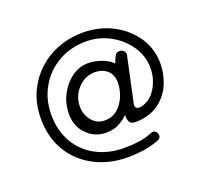

<svg xmlns="http://www.w3.org/2000/svg" viewBox="-89 -544 718 673"><g transform="rotate(-20 270.0 -207.5)"><path d="M281 25Q213 25 158 -3.5Q103 -32 71.5 -84Q40 -136 40 -207Q40 -273 71.5 -326Q103 -379 158 -409.5Q213 -440 281 -440Q340 -440 389.5 -415Q439 -390 469.5 -346Q500 -302 500 -245Q500 -206 484.5 -169.5Q469 -133 437 -109Q405 -85 356 -82Q333 -81 327 -90.5Q321 -100 322 -118Q320 -116 309.5 -107Q299 -98 281.5 -90Q264 -82 239 -82Q197 -82 167.5 -112Q138 -142 138 -187Q138 -226 155 -259Q172 -292 200 -312.5Q228 -333 262 -333Q286 -333 312 -323.5Q338 -314 351 -299L359 -318Q363 -327 367 -331Q371 -335 379 -335Q390 -335 396 -328Q402 -321 400 -313L363 -140Q363 -125 381 -125Q419 -132 440.5 -167Q462 -202 462 -242Q462 -287 436.5 -324.5Q411 -362 370 -384.5Q329 -407 281 -407Q222 -407 176 -380Q130 -353 104.5 -307.5Q79 -262 79 -207Q79 -148 104.5 -103.5Q130 -59 176 -34.5Q222 -10 281 -10Q308 -10 334 -13.5Q360 -17 382 -26Q402 -34 408 -18Q415 -1 397 6Q371 16 341.5 20.5Q312 25 281 25ZM249 -124Q277 -124 296.5 -140.5Q316 -157 326.5 -182.5Q337 -208 337 -234Q337 -263 319 -279Q301 -295 272 -295Q236 -295 209.5 -266.5Q183 -238 183 -200Q183 -169 201.5 -146.5Q220 -124 249 -124Z"/></g></svg>

Font: Dongle Light
Style: Regular
Weight: 300
Designer: Yanghee Ryu
Foundry: Yanghee Ryu
Version: Version 2.000